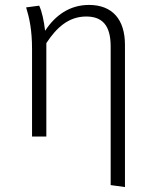

<svg xmlns="http://www.w3.org/2000/svg" viewBox="-20 -554 626 779"><path d="M341 -534C263 -534 204 -492 163 -429C158 -470 151 -505 139 -531L86 -524C99 -482 110 -433 110 -355V0H168V-379C210 -443 259 -487 330 -487C394 -487 429 -452 429 -366V197L487 205V-372C487 -475 436 -534 341 -534Z"/></svg>

Font: FiraGO Light
Style: Regular
Weight: 300
Designer: bBox Type
Foundry: bBox Type GmbH
Version: Version 1.001;PS 001.001;hotconv 1.0.88;makeotf.lib2.5.64775